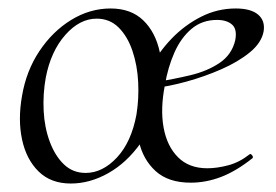

<svg xmlns="http://www.w3.org/2000/svg" viewBox="-20 -419 652 453"><path d="M147 14Q100 14 71 -14.5Q42 -43 32 -90Q22 -137 32 -193Q42 -252 73 -298.5Q104 -345 148 -372Q192 -399 241 -399Q289 -399 318 -371Q347 -343 357 -296Q367 -249 357 -193Q345 -128 312 -81.5Q279 -35 235.5 -10.5Q192 14 147 14ZM182 -11Q222 -11 256 -47.5Q290 -84 302 -149Q308 -186 306 -225.5Q304 -265 292.5 -299Q281 -333 260 -354Q239 -375 208 -375Q168 -375 134 -336.5Q100 -298 88 -236Q81 -197 83 -157.5Q85 -118 97.5 -84.5Q110 -51 131 -31Q152 -11 182 -11ZM430 12Q377 12 347 -15.5Q317 -43 307.5 -86.5Q298 -130 306 -179Q314 -219 334.5 -258Q355 -297 385.5 -328.5Q416 -360 454.5 -379.5Q493 -399 536 -399Q572 -399 589 -384.5Q606 -370 602 -345Q597 -318 569.5 -295.5Q542 -273 502 -255.5Q462 -238 420 -226.5Q378 -215 343 -211L345 -225Q389 -232 429 -241.5Q469 -251 498 -270.5Q527 -290 535 -324Q540 -350 527.5 -361Q515 -372 492 -372Q457 -372 432 -351Q407 -330 391.5 -295Q376 -260 369 -218Q358 -162 366 -118Q374 -74 400 -48Q426 -22 469 -22Q492 -22 518.5 -29Q545 -36 569 -55Q571 -57 574.5 -53Q578 -49 576 -46Q537 -15 501.5 -1.5Q466 12 430 12Z"/></svg>

Font: Cormorant
Style: Italic
Weight: 400
Italic angle: -10°
Designer: Christian Thalmann (Catharsis Fonts)
Foundry: Catharsis Fonts
Version: Version 4.000